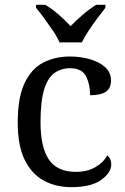

<svg xmlns="http://www.w3.org/2000/svg" viewBox="-20 -768 520 798"><path d="M276.4 9.8Q211.9 9.8 161.6 -17.6Q111.3 -44.9 82.5 -104Q53.7 -163.1 53.7 -258.8Q53.7 -363.3 82.5 -423.3Q111.3 -483.4 160.6 -508.3Q210 -533.2 271.5 -533.2Q312.5 -533.2 351.6 -522.5Q390.6 -511.7 416 -489.7Q441.4 -467.8 441.4 -433.6Q441.4 -400.4 419.4 -386.2Q397.5 -372.1 354.5 -372.1Q354.5 -418 337.4 -451.2Q320.3 -484.4 271.5 -484.4Q234.4 -484.4 206.5 -464.8Q178.7 -445.3 163.6 -396.5Q148.4 -347.7 148.4 -259.8Q148.4 -156.2 183.1 -105Q217.8 -53.7 295.9 -53.7Q341.8 -53.7 375.5 -72.8Q409.2 -91.8 425.8 -122.1Q442.4 -108.4 442.4 -84Q442.4 -50.8 400.9 -20.5Q359.4 9.8 276.4 9.8ZM227.5 -591.8Q217.8 -614.3 200.2 -640.1Q182.6 -666 164.1 -691.4Q145.5 -716.8 129.9 -735.4V-748H168Q196.3 -731.4 224.1 -707Q252 -682.6 273.4 -659.2Q295.9 -682.6 324.2 -707Q352.5 -731.4 379.9 -748H418V-735.4Q403.3 -716.8 384.3 -691.4Q365.2 -666 348.1 -640.1Q331.1 -614.3 320.3 -591.8Z"/></svg>

Font: Noto Serif Todhri
Style: Regular
Weight: 400
Designer: Mikhail Merkuryev
Version: Version 1.000; ttfautohint (v1.8.4.7-5d5b)